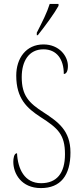

<svg xmlns="http://www.w3.org/2000/svg" viewBox="-20 -951 422 981"><path d="M168 -784V-771H173C211 -818 260 -886 279 -921V-931H234C220 -886 198 -843 168 -784ZM189 10C289 10 340 -54 340 -172C340 -284 277 -328 204 -376C127 -425 91 -463 91 -557C91 -638 127 -699 202 -699C270 -699 306 -648 306 -573C317 -573 327 -584 327 -614C327 -664 283 -724 202 -724C113 -724 63 -653 63 -565C63 -447 118 -398 187 -353C276 -296 312 -264 312 -163C312 -65 269 -15 190 -15C105 -15 71 -88 67 -168C51 -168 48 -140 48 -124C48 -64 89 10 189 10Z"/></svg>

Font: Noto Serif Armenian ExtraCondensed Thin
Style: Regular
Weight: 100
Width: 2
Designer: Monotype Design Team
Foundry: Monotype Imaging Inc.
Version: Version 2.008